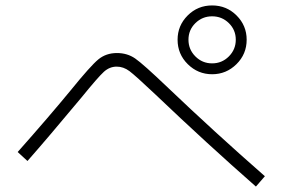

<svg xmlns="http://www.w3.org/2000/svg" viewBox="-20 -773 1040 706"><path d="M821.5 -688Q796 -713 760 -713Q724 -713 698.5 -688Q673 -663 673 -627Q673 -591 698.5 -565.5Q724 -540 760 -540Q796 -540 821.5 -565.5Q847 -591 847 -627Q847 -663 821.5 -688ZM81 -181 45 -214Q162 -346 240 -441Q313 -531 341.5 -554.5Q370 -578 410 -578Q448 -578 477 -558Q506 -538 595 -453Q768 -288 954 -125L921 -87Q742 -244 550 -427Q478 -495 456 -511.5Q434 -528 409 -528Q383 -528 362 -509Q341 -490 280 -415Q155 -265 81 -181ZM887 -627Q887 -574 849.5 -537Q812 -500 760 -500Q708 -500 670.5 -537Q633 -574 633 -627Q633 -679 670 -716Q707 -753 760 -753Q813 -753 850 -716Q887 -679 887 -627Z"/></svg>

Font: M PLUS 1p Light
Style: Regular
Weight: 300
Version: Version 1.061